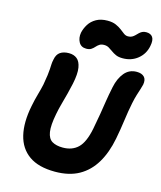

<svg xmlns="http://www.w3.org/2000/svg" viewBox="-140 -1070 992 1183"><g transform="rotate(15 356.5 -478.5)"><path d="M324 13Q219 13 158 -30Q97 -73 78 -152.5Q59 -232 81 -341Q89 -382 100 -420.5Q111 -459 117 -487Q124 -525 127 -549.5Q130 -574 131 -590Q132 -606 132.5 -620Q133 -634 137 -652Q143 -686 164.5 -700.5Q186 -715 220 -715Q251 -715 271.5 -698.5Q292 -682 298.5 -643.5Q305 -605 291 -539Q285 -510 275.5 -473.5Q266 -437 256 -401Q246 -365 240 -333Q225 -257 231.5 -215.5Q238 -174 264 -158.5Q290 -143 332 -143Q392 -143 429 -178.5Q466 -214 484 -303Q495 -359 502 -402Q509 -445 515.5 -487Q522 -529 533 -582Q545 -640 575 -676Q605 -712 653 -712Q685 -712 701 -695.5Q717 -679 711 -646Q707 -630 701.5 -613Q696 -596 689 -574Q682 -552 675 -518Q664 -464 656 -404Q648 -344 636 -282Q618 -189 578.5 -123Q539 -57 476.5 -22Q414 13 324 13ZM314 -769Q281 -769 266.5 -795.5Q252 -822 258 -856Q264 -884 280.5 -910.5Q297 -937 326.5 -953.5Q356 -970 398 -970Q430 -970 451.5 -960.5Q473 -951 488 -939.5Q503 -928 515.5 -918.5Q528 -909 543 -909Q558 -909 568 -914.5Q578 -920 586 -928Q594 -936 602 -944Q610 -952 620.5 -957.5Q631 -963 646 -963Q675 -963 687.5 -944.5Q700 -926 692 -887Q682 -835 642 -802.5Q602 -770 546 -770Q520 -770 503 -777.5Q486 -785 472.5 -795Q459 -805 446 -812.5Q433 -820 416 -820Q398 -820 386.5 -812.5Q375 -805 366.5 -795Q358 -785 346 -777Q334 -769 314 -769Z"/></g></svg>

Font: Shantell Sans
Style: Bold Italic
Weight: 700
Italic angle: -11°
Designer: Stephen Nixon, Anya Danilova, Shantell Martin
Foundry: Arrow Type
Version: Version 1.011;[c5ecc13dd]